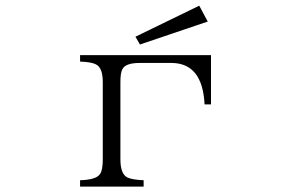

<svg xmlns="http://www.w3.org/2000/svg" viewBox="-20 -721 1040 686"><path d="M266.1 -523.9H733.9V-348.1H710.9Q703.6 -496.1 591.8 -496.1H479Q427.7 -496.1 417 -473.1Q410.2 -460.4 410.2 -428.2V-151.4Q410.2 -98.6 436 -86.4Q454.1 -78.6 493.2 -77.1V-54.2H266.1V-77.1Q325.2 -78.6 337.9 -100.1Q347.2 -113.8 347.2 -151.4V-428.2Q347.2 -479.5 322.3 -491.2Q306.6 -499.5 266.1 -501ZM691.9 -700.7 722.2 -644 480 -562 463.9 -589.8Z"/></svg>

Font: I.Ming
Style: Regular
Weight: 400
Designer: Ichiten Fonts Project
Version: Version 6.11; Dec 27, 2019